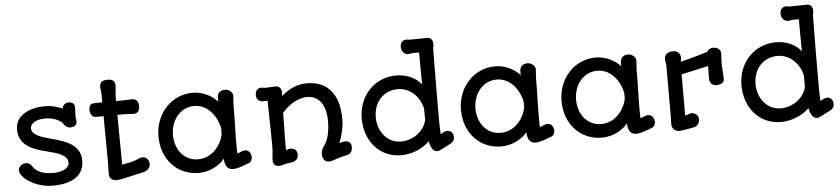

<svg xmlns="http://www.w3.org/2000/svg" viewBox="-48 -1168 6473 1480"><g transform="rotate(-5 3188.5 -428.0)"><path d="M59.6 -126.5C59.6 -68.4 175.3 14.2 311.5 14.2C408.7 14.2 552.7 -13.2 552.7 -159.2C552.7 -285.6 432.1 -319.3 326.7 -348.1C249.5 -369.1 180.7 -389.2 180.7 -440.9C180.7 -481.4 230 -507.3 296.4 -507.3C364.7 -507.3 407.2 -479.5 428.2 -461.9C436 -440.9 458 -421.4 484.4 -421.4C512.7 -421.4 534.7 -433.6 534.7 -464.4C534.7 -471.7 533.7 -481.9 530.3 -489.7C530.3 -521.5 533.2 -547.4 533.2 -572.3C533.2 -603.5 514.6 -614.3 482.9 -614.3C457 -614.3 440.9 -591.8 435.5 -571.8C396 -587.9 359.9 -601.6 299.8 -601.6C195.3 -601.6 72.3 -558.1 72.3 -441.4C72.3 -310.1 192.9 -276.4 295.4 -251C370.6 -231.9 445.8 -211.4 445.8 -151.9C445.8 -107.9 389.2 -83.5 322.8 -83.5C242.2 -83.5 193.4 -105.5 167.5 -144.5C154.8 -162.6 145 -176.8 115.2 -176.8C90.8 -176.8 59.6 -156.2 59.6 -126.5Z M747.1 -37.1C746.6 4.4 781.7 14.2 805.7 14.2C834.5 15.6 957 -17.6 1015.1 -28.8C1051.8 -36.6 1067.9 -66.9 1067.9 -84.5C1067.9 -119.6 1048.3 -143.6 1016.6 -143.6C1000.5 -143.6 984.9 -135.7 973.6 -129.9C933.6 -113.8 910.2 -110.8 856.4 -101.1L853 -486.3L912.1 -486.8C933.6 -486.3 954.1 -482.9 974.1 -482.9C1017.6 -482.9 1025.4 -509.3 1025.4 -540C1025.4 -581.1 1002.9 -596.2 977.5 -596.2C971.7 -596.2 960.4 -596.2 952.6 -595.7C950.7 -595.7 948.2 -595.2 945.8 -595.2C928.2 -594.7 902.8 -593.8 852.1 -592.8V-628.4C851.6 -657.2 858.9 -684.6 858.9 -712.4C858.9 -754.4 831.5 -762.7 800.3 -762.7C754.4 -762.7 739.7 -744.1 739.7 -711.9C739.7 -692.4 745.1 -673.8 745.1 -654.8C745.1 -649.9 745.6 -634.3 745.6 -610.4V-592.3H710.9C667 -592.3 642.1 -592.8 642.1 -542.5C642.1 -512.7 657.7 -485.4 687 -485.4L746.1 -485.8L749 -141.6Z M1153.8 -293C1153.8 -117.2 1271.5 14.2 1440.4 14.2C1524.4 14.2 1600.1 -27.8 1640.6 -78.1C1642.6 -39.6 1652.8 7.3 1704.1 7.3C1746.6 7.3 1787.1 -12.7 1826.7 -26.4C1849.6 -34.2 1856.4 -54.7 1856.4 -72.3C1856.4 -97.7 1840.3 -127.9 1809.1 -127.9C1795.4 -127.9 1787.1 -124 1778.3 -120.6C1768.6 -115.7 1755.4 -110.4 1749.5 -108.9C1746.6 -125.5 1747.1 -161.6 1747.1 -224.6C1747.1 -252.4 1748 -288.1 1749 -319.3C1750.5 -365.2 1751.5 -418.9 1751.5 -490.2C1752.4 -513.2 1755.9 -535.6 1755.9 -557.6C1755.9 -576.2 1731.9 -606.9 1695.8 -606.9C1653.3 -606.9 1635.7 -581.1 1635.7 -548.8C1635.7 -541 1635.7 -529.3 1636.2 -520.5C1598.6 -563 1528.8 -605.5 1444.8 -605.5C1281.2 -605.5 1153.8 -470.2 1153.8 -293ZM1266.1 -293C1266.1 -409.7 1341.3 -502.9 1447.8 -502.9C1561.5 -502.9 1626.5 -393.6 1641.1 -314V-271C1625 -185.5 1554.2 -90.8 1443.8 -90.8C1331.5 -90.8 1266.1 -187 1266.1 -293Z M2014.6 -36.1C2014.6 -4.4 2025.9 14.2 2064.5 14.2C2075.7 14.2 2089.8 9.3 2110.8 3.4C2116.7 1.5 2125.5 0.5 2134.8 -0.5C2168.5 -4.4 2211.4 -10.3 2211.4 -59.6C2211.4 -92.3 2192.9 -110.4 2157.7 -110.4C2152.3 -110.4 2145 -108.4 2138.2 -106.4L2125 -102.5C2123.5 -119.6 2124 -134.8 2124 -149.4C2124 -200.7 2124.5 -251 2126 -301.3C2126 -331.1 2126.5 -360.8 2127 -390.1C2171.9 -443.8 2245.1 -496.1 2321.8 -496.1C2432.1 -496.1 2466.3 -390.6 2466.3 -302.2C2466.3 -225.1 2453.6 -151.9 2416.5 -105.5C2401.9 -87.9 2396.5 -64.9 2396.5 -44.4C2396.5 -18.6 2412.1 14.2 2443.4 14.2C2465.3 15.1 2474.6 8.3 2539.6 -11.7L2592.3 -23.9C2625 -35.2 2631.8 -61 2631.8 -79.6C2631.8 -115.7 2612.8 -132.8 2577.1 -129.4C2567.9 -128.4 2553.2 -124.5 2538.6 -120.1C2561.5 -175.3 2577.6 -245.1 2577.6 -302.2C2577.6 -491.2 2492.7 -601.6 2327.6 -601.6C2243.2 -601.6 2176.3 -562 2131.3 -519.5C2132.3 -529.3 2132.8 -540.5 2132.8 -548.3C2132.8 -580.1 2112.8 -598.6 2086.4 -598.6C2075.7 -598.6 2060.5 -597.7 2046.4 -596.7C2033.2 -595.2 2019.5 -594.7 2006.3 -594.7C1995.6 -594.7 1985.8 -598.6 1975.6 -598.6C1949.7 -598.6 1929.2 -580.6 1929.2 -545.4C1929.2 -506.8 1957 -492.7 1980.5 -492.7C1996.1 -492.7 2007.3 -493.7 2015.6 -495.1C2019.5 -287.6 2020 -282.7 2020 -278.3C2021 -230.5 2021.5 -187 2021.5 -136.2C2021.5 -110.4 2019 -89.8 2017.1 -72.3C2015.6 -60.5 2014.6 -47.9 2014.6 -36.1Z M2726.6 -293C2726.6 -121.6 2837.4 14.2 3006.3 14.2C3090.3 14.2 3173.8 -21.5 3225.6 -74.2C3235.4 -24.9 3254.4 7.3 3285.2 7.3C3300.8 7.3 3322.3 -5.4 3344.2 -17.1C3358.9 -24.9 3373 -32.2 3388.7 -39.6C3404.3 -45.9 3422.4 -62.5 3422.4 -89.8C3422.4 -128.4 3394 -144 3372.1 -141.6C3357.4 -140.1 3345.2 -133.8 3331.5 -126L3322.8 -120.6C3320.3 -149.4 3319.3 -203.6 3319.3 -267.1C3319.3 -334 3320.3 -664.6 3323.2 -792C3326.2 -798.3 3327.6 -806.2 3327.6 -817.9C3327.6 -849.1 3311 -869.6 3283.7 -869.6C3233.9 -869.1 3191.4 -866.7 3148.4 -867.2C3136.7 -870.1 3127.4 -870.1 3121.1 -870.1C3094.7 -870.1 3074.7 -851.1 3074.7 -817.4C3074.7 -780.3 3101.6 -757.8 3125 -757.8C3141.1 -757.8 3155.3 -762.7 3169.9 -762.7H3211.4C3212.9 -644 3213.4 -548.8 3213.4 -515.1C3170.4 -571.3 3096.2 -601.6 3020 -601.6C2852.1 -601.6 2726.6 -469.7 2726.6 -293ZM2835.4 -293C2835.4 -414.1 2915 -495.6 3023.4 -495.6C3115.7 -495.6 3191.9 -422.9 3212.4 -328.6C3212.4 -302.7 3212.9 -293.5 3212.9 -240.2C3192.9 -148.4 3100.6 -90.8 3014.6 -90.8C2902.8 -90.8 2835.4 -190.4 2835.4 -293Z M3494.6 -293C3494.6 -117.2 3612.3 14.2 3781.2 14.2C3865.2 14.2 3940.9 -27.8 3981.4 -78.1C3983.4 -39.6 3993.7 7.3 4044.9 7.3C4087.4 7.3 4127.9 -12.7 4167.5 -26.4C4190.4 -34.2 4197.3 -54.7 4197.3 -72.3C4197.3 -97.7 4181.2 -127.9 4149.9 -127.9C4136.2 -127.9 4127.9 -124 4119.1 -120.6C4109.4 -115.7 4096.2 -110.4 4090.3 -108.9C4087.4 -125.5 4087.9 -161.6 4087.9 -224.6C4087.9 -252.4 4088.9 -288.1 4089.8 -319.3C4091.3 -365.2 4092.3 -418.9 4092.3 -490.2C4093.3 -513.2 4096.7 -535.6 4096.7 -557.6C4096.7 -576.2 4072.8 -606.9 4036.6 -606.9C3994.1 -606.9 3976.6 -581.1 3976.6 -548.8C3976.6 -541 3976.6 -529.3 3977.1 -520.5C3939.5 -563 3869.6 -605.5 3785.6 -605.5C3622.1 -605.5 3494.6 -470.2 3494.6 -293ZM3606.9 -293C3606.9 -409.7 3682.1 -502.9 3788.6 -502.9C3902.3 -502.9 3967.3 -393.6 3981.9 -314V-271C3965.8 -185.5 3895 -90.8 3784.7 -90.8C3672.4 -90.8 3606.9 -187 3606.9 -293Z M4272.9 -293C4272.9 -117.2 4390.6 14.2 4559.6 14.2C4643.6 14.2 4719.2 -27.8 4759.8 -78.1C4761.7 -39.6 4772 7.3 4823.2 7.3C4865.7 7.3 4906.2 -12.7 4945.8 -26.4C4968.8 -34.2 4975.6 -54.7 4975.6 -72.3C4975.6 -97.7 4959.5 -127.9 4928.2 -127.9C4914.6 -127.9 4906.2 -124 4897.5 -120.6C4887.7 -115.7 4874.5 -110.4 4868.7 -108.9C4865.7 -125.5 4866.2 -161.6 4866.2 -224.6C4866.2 -252.4 4867.2 -288.1 4868.2 -319.3C4869.6 -365.2 4870.6 -418.9 4870.6 -490.2C4871.6 -513.2 4875 -535.6 4875 -557.6C4875 -576.2 4851.1 -606.9 4814.9 -606.9C4772.5 -606.9 4754.9 -581.1 4754.9 -548.8C4754.9 -541 4754.9 -529.3 4755.4 -520.5C4717.8 -563 4647.9 -605.5 4564 -605.5C4400.4 -605.5 4272.9 -470.2 4272.9 -293ZM4385.3 -293C4385.3 -409.7 4460.4 -502.9 4566.9 -502.9C4680.7 -502.9 4745.6 -393.6 4760.3 -314V-271C4744.1 -185.5 4673.3 -90.8 4563 -90.8C4450.7 -90.8 4385.3 -187 4385.3 -293Z M5100.1 -43.5C5100.1 -6.3 5127 14.2 5157.2 14.2C5170.9 14.2 5189.9 11.7 5223.1 5.4C5243.7 1.5 5259.8 -2 5269 -2.9C5295.9 -4.9 5316.4 -32.2 5316.4 -61.5C5316.4 -94.7 5290.5 -111.3 5266.1 -113.3C5251 -112.3 5240.2 -107.9 5227.5 -103.5L5212.9 -99.1V-418C5242.2 -424.3 5271 -430.7 5299.8 -437.5C5351.1 -448.2 5397 -459 5421.9 -464.8C5421.4 -427.7 5420.4 -397.9 5420.4 -368.2C5420.4 -341.8 5433.6 -312 5472.2 -312C5499 -312 5533.7 -321.3 5533.7 -352.5C5533.7 -367.2 5533.2 -382.8 5532.2 -395.5C5529.3 -437 5525.4 -478.5 5529.3 -518.1C5529.3 -529.8 5531.2 -541.5 5531.2 -552.7C5531.2 -580.6 5508.3 -601.6 5472.7 -601.6C5448.2 -601.6 5433.1 -588.9 5424.8 -574.2C5385.3 -561.5 5314.5 -540 5215.3 -515.6C5217.3 -526.9 5219.2 -538.1 5219.2 -549.3C5219.2 -575.2 5201.2 -601.6 5164.6 -601.6C5122.6 -601.6 5095.7 -582.5 5095.7 -548.3C5095.7 -528.3 5101.6 -509.8 5101.6 -491.7V-115.2C5101.1 -87.9 5100.1 -65.9 5100.1 -43.5Z M5665 -293C5665 -121.6 5775.9 14.2 5944.8 14.2C6028.8 14.2 6112.3 -21.5 6164.1 -74.2C6173.8 -24.9 6192.9 7.3 6223.6 7.3C6239.3 7.3 6260.7 -5.4 6282.7 -17.1C6297.4 -24.9 6311.5 -32.2 6327.1 -39.6C6342.8 -45.9 6360.8 -62.5 6360.8 -89.8C6360.8 -128.4 6332.5 -144 6310.5 -141.6C6295.9 -140.1 6283.7 -133.8 6270 -126L6261.2 -120.6C6258.8 -149.4 6257.8 -203.6 6257.8 -267.1C6257.8 -334 6258.8 -664.6 6261.7 -792C6264.6 -798.3 6266.1 -806.2 6266.1 -817.9C6266.1 -849.1 6249.5 -869.6 6222.2 -869.6C6172.4 -869.1 6129.9 -866.7 6086.9 -867.2C6075.2 -870.1 6065.9 -870.1 6059.6 -870.1C6033.2 -870.1 6013.2 -851.1 6013.2 -817.4C6013.2 -780.3 6040 -757.8 6063.5 -757.8C6079.6 -757.8 6093.8 -762.7 6108.4 -762.7H6149.9C6151.4 -644 6151.9 -548.8 6151.9 -515.1C6108.9 -571.3 6034.7 -601.6 5958.5 -601.6C5790.5 -601.6 5665 -469.7 5665 -293ZM5773.9 -293C5773.9 -414.1 5853.5 -495.6 5961.9 -495.6C6054.2 -495.6 6130.4 -422.9 6150.9 -328.6C6150.9 -302.7 6151.4 -293.5 6151.4 -240.2C6131.3 -148.4 6039.1 -90.8 5953.1 -90.8C5841.3 -90.8 5773.9 -190.4 5773.9 -293Z"/></g></svg>

Font: Autour One
Style: Regular
Weight: 400
Designer: Eben Sorkin
Foundry: Eben Sorkin
Version: Version 1.002